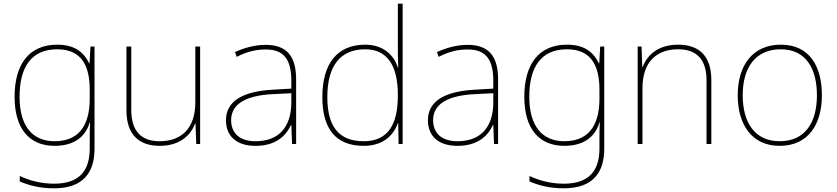

<svg xmlns="http://www.w3.org/2000/svg" viewBox="-20 -846 4532 1040"><path d="M290 -604C136 -604 59 -496 59 -322C59 -147 140 -56 276 -56C375 -56 442 -100 466 -183H468C466 -144 466 -122 466 -83V-41C466 74 414 149 273 149C198 149 135 130 87 107V137C135 157 192 174 273 174C433 174 492 86 492 -41V-594H470L465 -503H463C435 -561 387 -604 290 -604ZM290 -579C425 -579 466 -485 466 -360V-312C466 -202 432 -81 276 -81C154 -81 86 -165 86 -322C86 -483 150 -579 290 -579Z M1064 -594H1038V-292C1038 -148 960 -81 845 -81C746 -81 691 -134 691 -252V-594H665V-248C665 -123 727 -56 845 -56C957 -56 1014 -116 1037 -177H1039L1043 -66H1064Z M1420 -603C1361 -603 1306 -588 1253 -564L1262 -538C1319 -567 1367 -578 1420 -578C1513 -578 1558 -529 1558 -409V-366L1455 -360C1298 -351 1204 -300 1204 -195C1204 -111 1258 -56 1364 -56C1472 -56 1528 -108 1556 -169H1558L1562 -66H1584V-416C1584 -546 1529 -603 1420 -603ZM1457 -336 1558 -341V-286C1556 -165 1497 -81 1364 -81C1279 -81 1232 -124 1232 -195C1232 -288 1321 -329 1457 -336Z M1950 -56C2055 -56 2111 -112 2135 -179H2137L2139 -66H2161V-826H2135V-609C2135 -567 2135 -525 2137 -480H2135C2113 -550 2054 -604 1958 -604C1808 -604 1726 -503 1726 -320C1726 -149 1798 -56 1950 -56ZM1950 -81C1816 -81 1753 -160 1753 -320C1753 -493 1826 -579 1958 -579C2077 -579 2135 -492 2135 -332V-329C2135 -173 2083 -81 1950 -81Z M2514 -603C2455 -603 2400 -588 2347 -564L2356 -538C2413 -567 2461 -578 2514 -578C2607 -578 2652 -529 2652 -409V-366L2549 -360C2392 -351 2298 -300 2298 -195C2298 -111 2352 -56 2458 -56C2566 -56 2622 -108 2650 -169H2652L2656 -66H2678V-416C2678 -546 2623 -603 2514 -603ZM2551 -336 2652 -341V-286C2650 -165 2591 -81 2458 -81C2373 -81 2326 -124 2326 -195C2326 -288 2415 -329 2551 -336Z M3051 -604C2897 -604 2820 -496 2820 -322C2820 -147 2901 -56 3037 -56C3136 -56 3203 -100 3227 -183H3229C3227 -144 3227 -122 3227 -83V-41C3227 74 3175 149 3034 149C2959 149 2896 130 2848 107V137C2896 157 2953 174 3034 174C3194 174 3253 86 3253 -41V-594H3231L3226 -503H3224C3196 -561 3148 -604 3051 -604ZM3051 -579C3186 -579 3227 -485 3227 -360V-312C3227 -202 3193 -81 3037 -81C2915 -81 2847 -165 2847 -322C2847 -483 2911 -579 3051 -579Z M3653 -604C3541 -604 3484 -544 3461 -483H3459L3455 -594H3434V-66H3460V-368C3460 -512 3538 -579 3653 -579C3750 -579 3807 -528 3807 -411V-66H3833V-412C3833 -543 3767 -604 3653 -604Z M4432 -330C4432 -483 4368 -604 4209 -604C4062 -604 3976 -498 3976 -330C3976 -173 4051 -56 4203 -56C4360 -56 4432 -175 4432 -330ZM4003 -330C4003 -486 4077 -579 4209 -579C4350 -579 4405 -468 4405 -330C4405 -185 4343 -81 4203 -81C4068 -81 4003 -183 4003 -330Z"/></svg>

Font: Noto Sans Malayalam UI Thin
Style: Regular
Weight: 100
Designer: Jelle Bosma - Monotype Design Team
Foundry: Monotype Imaging Inc.
Version: Version 2.104